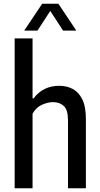

<svg xmlns="http://www.w3.org/2000/svg" viewBox="-20 -1015 538 1035"><path d="M59 0V-808H155.5V-484.5H161Q212 -552.5 299 -552.5Q339 -552.5 371.5 -535.8Q404 -519 423.5 -479.8Q443 -440.5 443 -373V0H346.5V-367Q346.5 -423 323.8 -443.8Q301 -464.5 265 -464.5Q239 -464.5 207.2 -450.8Q175.5 -437 155.5 -402.5V0ZM110.5 -850 207.5 -995H294.5L391.5 -850H320L251 -956L182 -850Z"/></svg>

Font: Encode Sans Cnd Md
Style: Regular
Weight: 500
Width: 3
Designer: Multiple Designers
Foundry: Impallari Type
Version: Version 3.002; ttfautohint (v1.8.3) -l 8 -r 50 -G 200 -x 14 